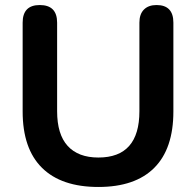

<svg xmlns="http://www.w3.org/2000/svg" viewBox="-20 -733 779 763"><path d="M371 10Q224 10 147 -66Q70 -142 70 -290V-643Q70 -713 138 -713Q207 -713 207 -643V-291Q207 -199 249 -153Q291 -107 371 -107Q534 -107 534 -291V-643Q534 -677 552 -695Q570 -713 602 -713Q669 -713 669 -643V-290Q669 -142 593 -66Q517 10 371 10Z"/></svg>

Font: Chiron GoRound TC SB
Style: Regular
Weight: 500
Designer: Ryoko NISHIZUKA 西塚涼子 (kana, bopomofo & ideographs); Paul D. Hunt (Latin, Greek & Cyrillic); Sandoll Communications 산돌커뮤니
Foundry: Adobe
Version: Version 1.000;hotconv 1.1.1;makeotfexe 2.6.0